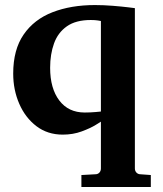

<svg xmlns="http://www.w3.org/2000/svg" viewBox="-20 -520 643 759"><path d="M576.2 219.2H301.8V171.9L356.9 168.9Q366.7 168.9 372.8 162.4Q378.9 155.8 378.9 146V-39.1Q378.9 -39.1 358.2 -26.1Q337.4 -13.2 303 -0.5Q268.6 12.2 228 12.2Q168 12.2 124 -21.2Q80.1 -54.7 56.2 -109.6Q32.2 -164.6 32.2 -229Q32.2 -323.7 73.5 -383.5Q114.7 -443.4 187.7 -471.7Q260.7 -500 355 -500Q389.2 -500 425.8 -497.1Q462.4 -494.1 487.8 -491Q513.2 -487.8 513.2 -487.8V146Q513.2 155.8 519.5 162.4Q525.9 168.9 535.2 168.9L576.2 171.9ZM378.9 -79.1V-437Q378.9 -437 367.4 -439Q356 -440.9 338.9 -440.9Q279.8 -440.9 244.4 -416Q209 -391.1 193.6 -348.4Q178.2 -305.7 178.2 -252Q178.2 -170.4 214.4 -122.8Q250.5 -75.2 314.9 -75.2Q336.9 -75.2 357.9 -77.1Q378.9 -79.1 378.9 -79.1Z"/></svg>

Font: Charis
Style: Bold
Weight: 700
Designer: Walt Agee, Miriam Martin, Annie Olsen, Victor Gaultney, Lorna Priest, Alan Ward, Bob Hallissy, Martin Hosken, Sharon Cor
Foundry: SIL Global
Version: Version 7.000